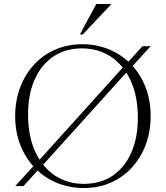

<svg xmlns="http://www.w3.org/2000/svg" viewBox="-20 -938 836 968"><path d="M172.5 -125 604 -603 619.5 -618.5 698.5 -705H739.5L640 -596L624 -580L192.5 -102L177 -86.5L98.5 0H57L156.5 -109ZM394.5 -715Q469 -715 532 -688.2Q595 -661.5 641.5 -613Q688 -564.5 713.8 -498.2Q739.5 -432 739.5 -353.5Q739.5 -274 714.5 -207.8Q689.5 -141.5 644.2 -92.5Q599 -43.5 537.2 -16.8Q475.5 10 402.5 10Q328 10 264.8 -16.8Q201.5 -43.5 155 -92.2Q108.5 -141 82.5 -207Q56.5 -273 56.5 -352Q56.5 -431 81.8 -497.5Q107 -564 152.2 -612.8Q197.5 -661.5 259.2 -688.2Q321 -715 394.5 -715ZM402.5 -11Q488 -11 549 -53Q610 -95 642.5 -169.8Q675 -244.5 675 -343Q675 -453 638.8 -531.5Q602.5 -610 539.2 -652Q476 -694 394 -694Q308.5 -694 247.5 -652Q186.5 -610 154 -535.2Q121.5 -460.5 121.5 -362Q121.5 -252 157.5 -173.5Q193.5 -95 257 -53Q320.5 -11 402.5 -11ZM383 -764.5 465.5 -918H538V-913.5L397.5 -764.5Z"/></svg>

Font: Newsreader 60pt Light
Style: Regular
Weight: 300
Designer: Hugues Gentile
Foundry: Production Type
Version: Version 1.003